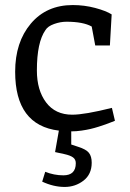

<svg xmlns="http://www.w3.org/2000/svg" viewBox="-20 -510 515 760"><path d="M423 -83 435 -32Q433 -31 420 -26Q407 -21 397.5 -17.5Q388 -14 370.5 -8.5Q353 -3 338 0.5Q323 4 302.5 7Q282 10 262 10V62L289 71Q321 81 332 95Q343 109 343 134Q343 180 310.5 205Q278 230 236 230Q192 230 147 209L159 170Q194 184 231 184Q280 184 280 136Q280 121 269 113Q258 105 235 100L198 92L213 7Q40 -14 40 -226Q40 -343 102 -416.5Q164 -490 268 -490Q314 -490 357 -478.5Q400 -467 422 -453L415 -330H357L343 -405Q309 -424 243 -424Q219 -424 194 -415Q169 -406 160 -391Q126 -343 126 -231Q126 -153 162.5 -104.5Q199 -56 266 -56Q315 -56 423 -83Z"/></svg>

Font: Enriqueta
Style: Regular
Weight: 400
Designer: Viviana Monsalve, Gustavo Ibarra
Foundry: Viviana Monsalve, Gustavo Ibarra
Version: Version 1.002